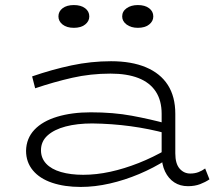

<svg xmlns="http://www.w3.org/2000/svg" viewBox="-20 -726 864 759"><path d="M723 10Q692 10 669 -5Q646 -20 632.5 -48Q619 -76 619 -115V-276Q619 -329 595.5 -364.5Q572 -400 527 -417.5Q482 -435 417 -435Q338 -435 265.5 -418.5Q193 -402 119 -377L107 -424Q185 -451 262.5 -467.5Q340 -484 419 -484Q500 -484 557 -460Q614 -436 643.5 -390Q673 -344 673 -276V-120Q673 -79 690 -59.5Q707 -40 732 -40Q750 -40 764.5 -45.5Q779 -51 791 -60L808 -17Q792 -6 771 2Q750 10 723 10ZM299 13Q235 13 186 -3.5Q137 -20 110 -52.5Q83 -85 83 -130Q84 -179 116 -213Q148 -247 206 -264.5Q264 -282 339 -282Q428 -282 501 -268.5Q574 -255 640 -237V-198Q570 -217 496.5 -227Q423 -237 345 -238Q285 -238 239.5 -226Q194 -214 168 -190.5Q142 -167 142 -132Q142 -101 162.5 -79Q183 -57 221 -46Q259 -35 309 -35Q361 -35 416 -47Q471 -59 528 -81.5Q585 -104 640 -136L639 -95Q587 -62 530 -38Q473 -14 414 -0.5Q355 13 299 13ZM525 -616Q498 -616 480.5 -629Q463 -642 463 -661Q463 -681 480.5 -693.5Q498 -706 525 -706Q553 -706 569.5 -693.5Q586 -681 586 -661Q586 -642 569.5 -629Q553 -616 525 -616ZM272 -616Q244 -616 227.5 -629Q211 -642 211 -661Q211 -681 227.5 -693.5Q244 -706 272 -706Q300 -706 316.5 -693.5Q333 -681 333 -661Q333 -642 316.5 -629Q300 -616 272 -616Z"/></svg>

Font: BioRhyme SemiExpanded Light
Style: Regular
Weight: 300
Width: 6
Designer: Aoife Mooney
Foundry: Aoife Mooney Type
Version: Version 1.600;gftools[0.9.33]